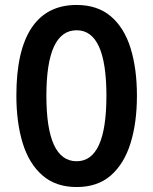

<svg xmlns="http://www.w3.org/2000/svg" viewBox="-20 -744 617 774"><path d="M532 -358Q532 -249 506 -166Q480 -83 426.5 -36.5Q373 10 289 10Q205 10 151 -37Q97 -84 71.5 -167Q46 -250 46 -359Q46 -540 107.5 -632Q169 -724 289 -724Q373 -724 427 -678Q481 -632 506.5 -549.5Q532 -467 532 -358ZM167 -358Q167 -94 289 -94Q409 -94 409 -358Q409 -622 289 -622Q167 -622 167 -358Z"/></svg>

Font: Noto Sans Lao UI ExtCond SemBd
Style: Regular
Weight: 600
Width: 2
Designer: Monotype Design Team
Foundry: Monotype Imaging Inc.
Version: Version 2.000; ttfautohint (v1.8.4.7-5d5b)